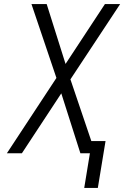

<svg xmlns="http://www.w3.org/2000/svg" viewBox="-20 -755 616 946"><path d="M395 171H462L500 -60H430L327 -364L572 -735H497L303 -440L210 -735H135L258 -371L14 0H88L282 -295L376 0H423Z"/></svg>

Font: Iosevka Sparkle Light
Style: Italic
Weight: 300
Italic angle: -9°
Designer: Belleve Invis
Foundry: Belleve Invis
Version: Version 4.5.0; ttfautohint (v1.8.3)